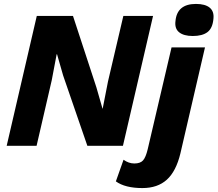

<svg xmlns="http://www.w3.org/2000/svg" viewBox="-20 -741 1106 976"><path d="M960 -558Q914 -558 890.5 -577Q867 -596 872 -634Q880 -721 976 -721Q1023 -721 1046 -702Q1069 -683 1065 -646Q1061 -598 1035 -578Q1009 -558 960 -558ZM14 0 167 -660H351L470 -297L501 -189H502L529 -327L607 -660H758L605 0H424L301 -357L270 -465H268L243 -333L166 0ZM704 215Q616 215 569 181L608 71Q634 90 663 90Q693 90 707 74.5Q721 59 731 17L852 -500H1022L897 39Q875 130 828 172.5Q781 215 704 215Z"/></svg>

Font: Elaine Sans
Style: Bold Italic
Weight: 700
Italic angle: -13°
Designer: Wei Huang
Foundry: Wei Huang
Version: Version 2.001;December 24, 2019;FontCreator 12.0.0.2547 64-b